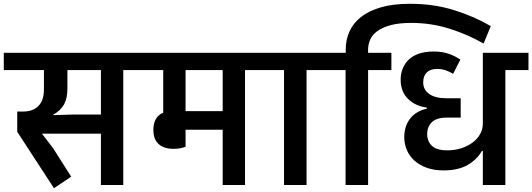

<svg xmlns="http://www.w3.org/2000/svg" viewBox="-40 -977 2811 1014"><path d="M51 -281V-388H83Q134 -388 163 -417.5Q192 -447 192 -504V-607H-20V-698H734V-607H611V0H493V-271H183V-269L240 -195L336 -44L245 17ZM241 -369 343 -372H493V-607H316V-511Q316 -458 298.5 -426Q281 -394 241 -371Z M876 -191Q826 -191 798 -216Q770 -241 770 -291Q770 -360 822 -382V-607H694V-698H1377V-607H1254V0H1136V-292H940V-202Q927 -197 912 -194Q897 -191 876 -191ZM940 -607V-390H1136V-607Z M1460 -607H1337V-698H1702V-607H1579V0H1460Z M1785 -607H1662V-698H1786V-718Q1786 -766 1805 -809.5Q1824 -853 1865 -886Q1906 -919 1970.5 -938Q2035 -957 2126 -957Q2251 -957 2358 -923.5Q2465 -890 2552 -839L2514 -747Q2428 -796 2332 -826Q2236 -856 2132 -856Q2066 -856 2022.5 -844Q1979 -832 1952.5 -812.5Q1926 -793 1915 -767.5Q1904 -742 1904 -715V-698H2027V-607H1904V0H1785Z M2510 -180H2505Q2480 -135 2430 -106Q2380 -77 2303 -77Q2252 -77 2213.5 -91Q2175 -105 2148.5 -129Q2122 -153 2108.5 -185Q2095 -217 2095 -253Q2095 -310 2125.5 -350Q2156 -390 2214 -403V-409Q2153 -417 2114.5 -455Q2076 -493 2076 -557Q2076 -587 2086.5 -614Q2097 -641 2118 -661.5Q2139 -682 2172 -693.5Q2205 -705 2250 -705Q2297 -705 2332.5 -692Q2368 -679 2391 -662L2353 -587Q2334 -599 2313 -606Q2292 -613 2269 -613Q2233 -613 2214 -594.5Q2195 -576 2195 -542Q2195 -503 2227 -480.5Q2259 -458 2319 -458H2393V-356H2321Q2265 -356 2240.5 -331.5Q2216 -307 2216 -269Q2216 -231 2241 -207Q2266 -183 2323 -183Q2363 -183 2397.5 -194.5Q2432 -206 2457 -225Q2482 -244 2496 -269.5Q2510 -295 2510 -324V-698H2751V-607H2629V0H2510Z"/></svg>

Font: IBM Plex Sans Devanagari SemiBold
Style: Regular
Weight: 600
Designer: Mike Abbink, Paul van der Laan, Pieter van Rosmalen, Erin McLaughlin
Foundry: Bold Monday
Version: Version 1.1